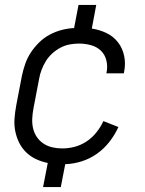

<svg xmlns="http://www.w3.org/2000/svg" viewBox="-20 -655 590 780"><path d="M227 105H155L174 7Q149 2 126.5 -8.5Q104 -19 86.5 -36Q69 -53 58 -75Q47 -97 42 -122Q37 -147 39 -173.5Q41 -200 46 -227L69 -347Q74 -371 82.5 -395.5Q91 -420 105.5 -442Q120 -464 139.5 -483Q159 -502 182.5 -514.5Q206 -527 231.5 -533.5Q257 -540 281 -541L299 -635H371L353 -539Q385 -534 413 -520.5Q441 -507 459.5 -483Q478 -459 484.5 -427.5Q491 -396 484 -362L483 -357H412L413 -361Q418 -386 412 -410Q406 -434 389.5 -449.5Q373 -465 349.5 -471.5Q326 -478 301 -478Q283 -478 263.5 -474.5Q244 -471 226 -461.5Q208 -452 192.5 -438Q177 -424 166.5 -407Q156 -390 149 -371.5Q142 -353 139 -335L116 -215Q112 -194 111 -173Q110 -152 114.5 -133Q119 -114 130 -98Q141 -82 157 -71.5Q173 -61 192.5 -56.5Q212 -52 233 -52Q258 -52 283 -58.5Q308 -65 331 -80Q354 -95 371.5 -117Q389 -139 400 -163L461 -139Q447 -108 425 -79.5Q403 -51 374 -30.5Q345 -10 311.5 0.5Q278 11 245 12Z"/></svg>

Font: Lode Term
Style: Italic
Weight: 400
Italic angle: -11°
Monospace: yes
Designer: Belleve Invis
Foundry: Belleve Invis
Version: Version 29.2.0